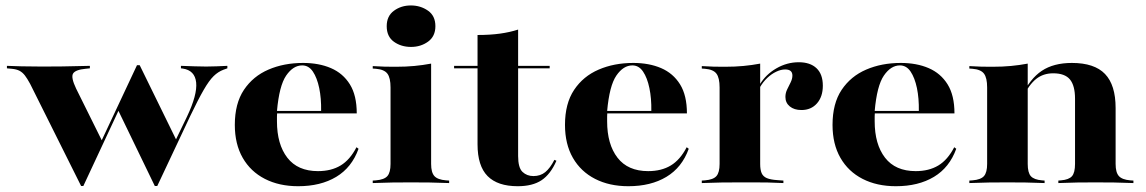

<svg xmlns="http://www.w3.org/2000/svg" viewBox="-20 -655 4100 687"><path d="M270.2 10.5 87.9 -354.8Q77.4 -374.2 69 -385.1Q60.5 -396 50 -401.6Q39.5 -407.3 21.8 -408.9L4.8 -410.5V-419.4Q24.2 -418.5 56.5 -417.7Q88.7 -416.9 127.4 -416.9H133.9H138.7Q172.6 -416.9 203.6 -417.3Q234.7 -417.7 260.1 -418.5Q285.5 -419.4 301.6 -419.4V-410.5L286.3 -408.9Q250 -405.6 241.5 -391.9Q233.1 -378.2 252.4 -337.9L346 -149.2L339.5 -143.5L470.2 -421.8L477.4 -416.1L278.2 10.5ZM533.9 10.5 402.4 -261.3 470.2 -421.8H479.8L612.1 -151.6L603.2 -142.7L649.2 -237.9Q686.3 -316.1 681.9 -359.7Q677.4 -403.2 633.9 -409.7L627.4 -410.5V-419.4Q658.1 -418.5 677 -417.7Q696 -416.9 717.7 -416.9Q737.9 -416.9 754.8 -417.7Q771.8 -418.5 793.5 -419.4V-410.5L779.8 -405.6Q760.5 -398.4 744.4 -382.7Q728.2 -366.9 708.9 -333.5Q689.5 -300 660.5 -239.5L542.7 10.5Z M1046.8 11.3Q979 11.3 927.8 -14.9Q876.6 -41.1 848.4 -90.3Q820.2 -139.5 820.2 -208.1Q820.2 -284.7 852.8 -333.5Q885.5 -382.3 940.7 -406Q996 -429.8 1064.5 -429.8Q1121 -429.8 1164.1 -411.3Q1207.3 -392.7 1231.9 -353.2Q1256.5 -313.7 1256.5 -249.2H927.4L925.8 -258.1H1129Q1129.8 -303.2 1122.2 -339.9Q1114.5 -376.6 1099.6 -398.8Q1084.7 -421 1061.3 -421Q1029 -421 1004 -384.7Q979 -348.4 971 -257.3L971.8 -255.6Q971 -247.6 971 -238.7Q971 -229.8 971 -221Q971 -138.7 1008.1 -90.7Q1045.2 -42.7 1117.7 -42.7Q1165.3 -42.7 1198.8 -62.9Q1232.3 -83.1 1255.6 -128.2L1262.9 -122.6Q1238.7 -55.6 1183.1 -22.2Q1127.4 11.3 1046.8 11.3Z M1377.4 -209.7V-341.9Q1377.4 -376.6 1366.1 -391.5Q1354.8 -406.5 1325 -408.9L1313.7 -409.7V-418.5Q1339.5 -416.9 1356.5 -416.5Q1373.4 -416.1 1396 -416.1Q1433.1 -416.1 1462.9 -419Q1492.7 -421.8 1522.6 -427.4V-418.5V-209.7ZM1450 -2.4Q1412.9 -2.4 1384.3 -2Q1355.6 -1.6 1313.7 0V-8.9L1325 -9.7Q1354.8 -12.1 1366.1 -25Q1377.4 -37.9 1377.4 -68.5V-209.7H1522.6V-68.5Q1522.6 -37.9 1534.3 -25Q1546 -12.1 1575.8 -9.7L1587.1 -8.9V0Q1546 -1.6 1516.9 -2Q1487.9 -2.4 1450 -2.4ZM1450.8 -487.1Q1415.3 -487.1 1389.5 -505.6Q1363.7 -524.2 1363.7 -561.3Q1363.7 -597.6 1389.5 -616.5Q1415.3 -635.5 1450 -635.5Q1484.7 -635.5 1511.3 -616.9Q1537.9 -598.4 1537.9 -561.3Q1537.9 -525 1511.7 -506Q1485.5 -487.1 1450.8 -487.1Z M1832.3 11.3Q1760.5 11.3 1724.6 -25Q1688.7 -61.3 1688.7 -138.7V-209.7H1833.9V-96.8Q1833.9 -54.8 1849.6 -39.9Q1865.3 -25 1888.7 -25Q1913.7 -25 1931 -39.1Q1948.4 -53.2 1963.7 -83.1L1971 -79.8Q1950 -31.5 1917.7 -10.1Q1885.5 11.3 1832.3 11.3ZM1688.7 -209.7V-529.8Q1733.9 -529.8 1769 -534.7Q1804 -539.5 1833.9 -549.2V-209.7ZM1604.8 -410.5V-419.4H1946.8V-410.5Z M2228.2 11.3Q2160.5 11.3 2109.3 -14.9Q2058.1 -41.1 2029.8 -90.3Q2001.6 -139.5 2001.6 -208.1Q2001.6 -284.7 2034.3 -333.5Q2066.9 -382.3 2122.2 -406Q2177.4 -429.8 2246 -429.8Q2302.4 -429.8 2345.6 -411.3Q2388.7 -392.7 2413.3 -353.2Q2437.9 -313.7 2437.9 -249.2H2108.9L2107.3 -258.1H2310.5Q2311.3 -303.2 2303.6 -339.9Q2296 -376.6 2281 -398.8Q2266.1 -421 2242.7 -421Q2210.5 -421 2185.5 -384.7Q2160.5 -348.4 2152.4 -257.3L2153.2 -255.6Q2152.4 -247.6 2152.4 -238.7Q2152.4 -229.8 2152.4 -221Q2152.4 -138.7 2189.5 -90.7Q2226.6 -42.7 2299.2 -42.7Q2346.8 -42.7 2380.2 -62.9Q2413.7 -83.1 2437.1 -128.2L2444.4 -122.6Q2420.2 -55.6 2364.5 -22.2Q2308.9 11.3 2228.2 11.3Z M2627.4 -2.4Q2590.3 -2.4 2561.7 -2Q2533.1 -1.6 2491.1 0V-8.9L2502.4 -9.7Q2532.3 -12.1 2543.5 -25Q2554.8 -37.9 2554.8 -68.5V-209.7H2700V-68.5Q2700 -47.6 2705.2 -35.5Q2710.5 -23.4 2723.8 -17.7Q2737.1 -12.1 2761.3 -10.5L2783.1 -8.9V0Q2751.6 -1.6 2727.4 -2Q2703.2 -2.4 2679.8 -2.4Q2656.5 -2.4 2627.4 -2.4ZM2554.8 -209.7V-341.9Q2554.8 -376.6 2543.5 -391.5Q2532.3 -406.5 2502.4 -408.9L2491.1 -409.7V-418.5Q2516.9 -416.9 2533.9 -416.5Q2550.8 -416.1 2573.4 -416.1Q2610.5 -416.1 2640.3 -419Q2670.2 -421.8 2700 -427.4V-418.5V-209.7ZM2847.6 -261.3Q2821.8 -261.3 2806 -274.2Q2790.3 -287.1 2790.3 -308.1Q2790.3 -322.6 2796.8 -335.5Q2803.2 -348.4 2809.3 -360.9Q2815.3 -373.4 2815.3 -384.7Q2815.3 -406.5 2789.5 -406.5Q2774.2 -406.5 2757.3 -398.4Q2740.3 -390.3 2725.4 -376.2Q2710.5 -362.1 2699.2 -342.7L2698.4 -352.4Q2720.2 -388.7 2758.1 -410.5Q2796 -432.3 2837.9 -432.3Q2879 -432.3 2901.6 -410.9Q2924.2 -389.5 2924.2 -348.4Q2924.2 -308.9 2903.2 -285.1Q2882.3 -261.3 2847.6 -261.3Z M3185.5 11.3Q3117.7 11.3 3066.5 -14.9Q3015.3 -41.1 2987.1 -90.3Q2958.9 -139.5 2958.9 -208.1Q2958.9 -284.7 2991.5 -333.5Q3024.2 -382.3 3079.4 -406Q3134.7 -429.8 3203.2 -429.8Q3259.7 -429.8 3302.8 -411.3Q3346 -392.7 3370.6 -353.2Q3395.2 -313.7 3395.2 -249.2H3066.1L3064.5 -258.1H3267.7Q3268.5 -303.2 3260.9 -339.9Q3253.2 -376.6 3238.3 -398.8Q3223.4 -421 3200 -421Q3167.7 -421 3142.7 -384.7Q3117.7 -348.4 3109.7 -257.3L3110.5 -255.6Q3109.7 -247.6 3109.7 -238.7Q3109.7 -229.8 3109.7 -221Q3109.7 -138.7 3146.8 -90.7Q3183.9 -42.7 3256.5 -42.7Q3304 -42.7 3337.5 -62.9Q3371 -83.1 3394.4 -128.2L3401.6 -122.6Q3377.4 -55.6 3321.8 -22.2Q3266.1 11.3 3185.5 11.3Z M3584.7 -2.4Q3547.6 -2.4 3519 -2Q3490.3 -1.6 3448.4 0V-8.9L3459.7 -9.7Q3489.5 -12.1 3500.8 -25Q3512.1 -37.9 3512.1 -68.5V-209.7H3657.3V-68.5Q3657.3 -37.1 3668.5 -24.6Q3679.8 -12.1 3708.1 -9.7L3717.7 -8.9V0Q3677.4 -1.6 3649.2 -2Q3621 -2.4 3584.7 -2.4ZM3512.1 -209.7V-341.9Q3512.1 -376.6 3500.8 -391.5Q3489.5 -406.5 3459.7 -408.9L3448.4 -409.7V-418.5Q3474.2 -416.9 3491.1 -416.5Q3508.1 -416.1 3530.6 -416.1Q3567.7 -416.1 3597.6 -419Q3627.4 -421.8 3657.3 -427.4V-418.5V-209.7ZM3826.6 -209.7V-301.6Q3826.6 -348.4 3808.5 -370.6Q3790.3 -392.7 3748.4 -392.7Q3712.9 -392.7 3687.5 -372.6Q3662.1 -352.4 3638.7 -305.6L3635.5 -310.5Q3665.3 -373.4 3707.7 -401.6Q3750 -429.8 3815.3 -429.8Q3896 -429.8 3933.9 -390.3Q3971.8 -350.8 3971.8 -268.5V-209.7ZM3899.2 -2.4Q3862.9 -2.4 3835.5 -2Q3808.1 -1.6 3766.9 0V-8.9L3776.6 -9.7Q3804.8 -12.1 3815.7 -24.6Q3826.6 -37.1 3826.6 -68.5V-209.7H3971.8V-68.5Q3971.8 -37.9 3983.5 -25Q3995.2 -12.1 4024.2 -9.7L4035.5 -8.9V0Q3995.2 -1.6 3966.1 -2Q3937.1 -2.4 3899.2 -2.4Z"/></svg>

Font: Playfair 144pt SemiExpanded Black
Style: Regular
Weight: 900
Width: 6
Designer: Claus Eggers Sørensen
Foundry: Claus Eggers Sørensen
Version: Version 2.203